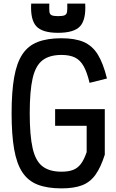

<svg xmlns="http://www.w3.org/2000/svg" viewBox="-20 -1025 640 1059"><path d="M319 14Q241 14 188 -6.5Q135 -27 103.5 -74.5Q72 -122 58 -202Q44 -282 44 -400Q44 -518 58 -598Q72 -678 103.5 -725.5Q135 -773 188 -793.5Q241 -814 319 -814Q394 -814 441.5 -793.5Q489 -773 519 -725Q549 -677 570 -592L474 -568Q460 -627 441 -660.5Q422 -694 393 -708Q364 -722 319 -722Q253 -722 214.5 -692.5Q176 -663 160 -593Q144 -523 144 -400Q144 -278 160 -207.5Q176 -137 214.5 -107.5Q253 -78 319 -78Q358 -78 383.5 -88Q409 -98 426.5 -121.5Q444 -145 458 -186V-331H284V-423H558V-172Q536 -102 506.5 -61Q477 -20 432.5 -3Q388 14 319 14ZM300 -844Q213 -844 180 -880.5Q147 -917 152 -1005H252Q251 -975 252.5 -960.5Q254 -946 265 -941Q276 -936 300 -936Q326 -936 337 -941Q348 -946 350 -961Q352 -976 351 -1005H450Q455 -917 422 -880.5Q389 -844 300 -844Z"/></svg>

Font: Victor Mono
Style: Bold
Weight: 700
Monospace: yes
Designer: Rune Bjørnerås
Version: Version 1.561;gftools[0.9.30]